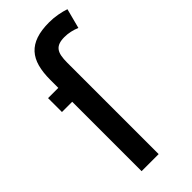

<svg xmlns="http://www.w3.org/2000/svg" viewBox="-238 -789 835 835"><g transform="rotate(-45 179.5 -371.0)"><path d="M335 -634.8Q319.3 -641.6 300.8 -645.8Q282.2 -649.9 264.2 -649.9Q243.7 -649.9 230 -645Q216.3 -640.1 208.3 -629.6Q200.2 -619.1 197 -602.3Q193.8 -585.4 193.8 -562V0H88.9V-426.8H25.9V-512.2H88.9V-562Q88.9 -606.9 98.1 -640.9Q107.4 -674.8 127.9 -697.3Q148.4 -719.7 181.4 -731Q214.4 -742.2 262.2 -742.2Q289.1 -742.2 314.2 -737.5Q339.4 -732.9 358.9 -726.1Z"/></g></svg>

Font: Lorenzo Sans Medium
Style: Regular
Weight: 500
Foundry: Intel Corporation
Version: Version 1.00; ttfautohint (v1.5)